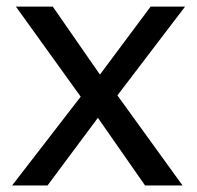

<svg xmlns="http://www.w3.org/2000/svg" viewBox="-20 -570 605 590"><path d="M548.8 -549.8 340.8 -276.9 541 0H425.8L280.8 -208L126 0H17.1L228 -272.9L28.8 -549.8H142.1L287.1 -340.8L442.9 -549.8Z"/></svg>

Font: Stilu
Style: Regular
Weight: 400
Designer: Genilson Lima Santos
Foundry: Genilson Lima Santos
Version: Version 1.200;PS 001.200;hotconv 1.0.88;makeotf.lib2.5.64775